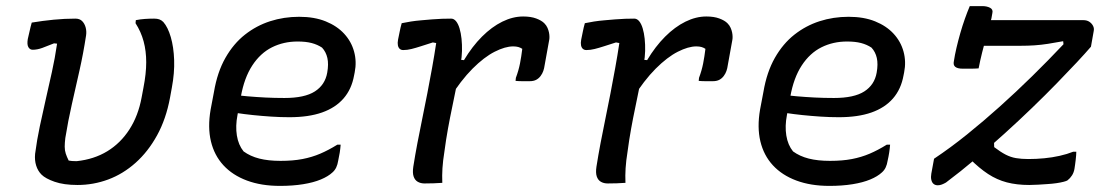

<svg xmlns="http://www.w3.org/2000/svg" viewBox="-20 -598 3640 629"><path d="M84 -524Q120 -530 156 -533.5Q192 -537 227 -537Q241 -537 249 -529Q257 -521 260.5 -508.5Q264 -496 262 -482Q253 -423 240.5 -367.5Q228 -312 215.5 -257Q203 -202 194 -146Q192 -130 192 -117.5Q192 -105 195.5 -94.5Q199 -84 205 -72Q210 -71 216 -70.5Q222 -70 231 -70Q288 -76 331.5 -102.5Q375 -129 404 -174Q433 -219 444 -279L450 -311Q459 -357 459 -394Q459 -431 450.5 -462.5Q442 -494 424 -522L425 -532Q440 -535 455 -536Q470 -537 485 -537Q495 -537 502 -534.5Q509 -532 515 -526Q530 -509 539.5 -476.5Q549 -444 550.5 -401.5Q552 -359 543 -311L537 -278Q524 -208 494.5 -154.5Q465 -101 424 -64.5Q383 -28 334.5 -10Q286 8 234 8Q189 8 159 -2.5Q129 -13 116 -26Q104 -38 98.5 -55.5Q93 -73 95 -94Q101 -140 110.5 -184.5Q120 -229 130 -273Q140 -317 150 -362Q160 -407 167 -455L157 -456Q135 -447 118.5 -441Q102 -435 87 -435Q78 -435 73 -443.5Q68 -452 71 -470Q74 -482 77 -496Q80 -510 84 -524Z M960 -543Q1010 -543 1047 -528Q1084 -513 1107.5 -487.5Q1131 -462 1140 -429Q1149 -396 1142 -361L1140 -351Q1132 -306 1105.5 -275.5Q1079 -245 1035 -229.5Q991 -214 928 -214Q899 -214 868.5 -216Q838 -218 809 -221Q780 -224 754 -228L721 -224L732 -289Q762 -285 791 -282.5Q820 -280 849.5 -278.5Q879 -277 912 -277Q978 -277 1011.5 -298.5Q1045 -320 1052 -360Q1057 -388 1052.5 -408Q1048 -428 1035 -442Q1020 -452 1001 -457Q982 -462 955 -462Q909 -462 871 -443Q833 -424 806.5 -383.5Q780 -343 769 -281L758 -221Q751 -185 756 -154Q761 -123 778 -102Q800 -86 829.5 -78.5Q859 -71 899 -71Q940 -71 971 -77Q1002 -83 1029 -94.5Q1056 -106 1085 -124H1096Q1095 -111 1093 -98Q1091 -85 1088 -72Q1086 -59 1081.5 -49.5Q1077 -40 1069 -33Q1055 -20 1031 -10Q1007 0 973 5.5Q939 11 897 11Q836 11 789 -6.5Q742 -24 712 -56.5Q682 -89 671 -135Q660 -181 670 -239L681 -297Q692 -362 718.5 -408.5Q745 -455 782.5 -484.5Q820 -514 865 -528.5Q910 -543 960 -543Z M1296 -522Q1310 -525 1326 -527.5Q1342 -530 1360 -531.5Q1378 -533 1395 -534.5Q1412 -536 1428.5 -536.5Q1445 -537 1458 -537Q1467 -537 1474 -528.5Q1481 -520 1485.5 -505Q1490 -490 1492 -471Q1494 -452 1493.5 -431Q1493 -410 1489 -390Q1483 -354 1476 -318.5Q1469 -283 1461.5 -247.5Q1454 -212 1447.5 -176Q1441 -140 1436 -102Q1431 -71 1429.5 -47Q1428 -23 1429 1Q1415 2 1400.5 2.5Q1386 3 1371 3Q1358 3 1348.5 -2.5Q1339 -8 1335 -20Q1331 -32 1334 -52Q1340 -90 1347.5 -129.5Q1355 -169 1363.5 -210Q1372 -251 1380 -292.5Q1388 -334 1395.5 -375.5Q1403 -417 1409 -457L1398 -459Q1376 -452 1359 -446.5Q1342 -441 1328 -437.5Q1314 -434 1301 -434Q1294 -434 1289.5 -438Q1285 -442 1283.5 -449.5Q1282 -457 1284 -468Q1287 -482 1289.5 -495Q1292 -508 1296 -522ZM1694 -544Q1719 -544 1736.5 -537.5Q1754 -531 1763 -522Q1770 -515 1773.5 -507Q1777 -499 1778.5 -491.5Q1780 -484 1780 -477Q1780 -470 1779 -466L1764 -383Q1763 -375 1760 -366Q1757 -357 1751 -349Q1745 -341 1736.5 -336.5Q1728 -332 1715 -332Q1703 -332 1691.5 -332Q1680 -332 1669 -333L1670 -343Q1679 -367 1683.5 -390Q1688 -413 1691 -438Q1685 -442 1678 -444Q1671 -446 1661 -446Q1635 -446 1600.5 -428.5Q1566 -411 1528 -373Q1490 -335 1451 -273L1469 -404L1500 -401Q1527 -446 1559 -478Q1591 -510 1625.5 -527Q1660 -544 1694 -544Z M1896 -522Q1910 -525 1926 -527.5Q1942 -530 1960 -531.5Q1978 -533 1995 -534.5Q2012 -536 2028.5 -536.5Q2045 -537 2058 -537Q2067 -537 2074 -528.5Q2081 -520 2085.5 -505Q2090 -490 2092 -471Q2094 -452 2093.5 -431Q2093 -410 2089 -390Q2083 -354 2076 -318.5Q2069 -283 2061.5 -247.5Q2054 -212 2047.5 -176Q2041 -140 2036 -102Q2031 -71 2029.5 -47Q2028 -23 2029 1Q2015 2 2000.5 2.5Q1986 3 1971 3Q1958 3 1948.5 -2.5Q1939 -8 1935 -20Q1931 -32 1934 -52Q1940 -90 1947.5 -129.5Q1955 -169 1963.5 -210Q1972 -251 1980 -292.5Q1988 -334 1995.5 -375.5Q2003 -417 2009 -457L1998 -459Q1976 -452 1959 -446.5Q1942 -441 1928 -437.5Q1914 -434 1901 -434Q1894 -434 1889.5 -438Q1885 -442 1883.5 -449.5Q1882 -457 1884 -468Q1887 -482 1889.5 -495Q1892 -508 1896 -522ZM2294 -544Q2319 -544 2336.5 -537.5Q2354 -531 2363 -522Q2370 -515 2373.5 -507Q2377 -499 2378.5 -491.5Q2380 -484 2380 -477Q2380 -470 2379 -466L2364 -383Q2363 -375 2360 -366Q2357 -357 2351 -349Q2345 -341 2336.5 -336.5Q2328 -332 2315 -332Q2303 -332 2291.5 -332Q2280 -332 2269 -333L2270 -343Q2279 -367 2283.5 -390Q2288 -413 2291 -438Q2285 -442 2278 -444Q2271 -446 2261 -446Q2235 -446 2200.5 -428.5Q2166 -411 2128 -373Q2090 -335 2051 -273L2069 -404L2100 -401Q2127 -446 2159 -478Q2191 -510 2225.5 -527Q2260 -544 2294 -544Z M2760 -543Q2810 -543 2847 -528Q2884 -513 2907.5 -487.5Q2931 -462 2940 -429Q2949 -396 2942 -361L2940 -351Q2932 -306 2905.5 -275.5Q2879 -245 2835 -229.5Q2791 -214 2728 -214Q2699 -214 2668.5 -216Q2638 -218 2609 -221Q2580 -224 2554 -228L2521 -224L2532 -289Q2562 -285 2591 -282.5Q2620 -280 2649.5 -278.5Q2679 -277 2712 -277Q2778 -277 2811.5 -298.5Q2845 -320 2852 -360Q2857 -388 2852.5 -408Q2848 -428 2835 -442Q2820 -452 2801 -457Q2782 -462 2755 -462Q2709 -462 2671 -443Q2633 -424 2606.5 -383.5Q2580 -343 2569 -281L2558 -221Q2551 -185 2556 -154Q2561 -123 2578 -102Q2600 -86 2629.5 -78.5Q2659 -71 2699 -71Q2740 -71 2771 -77Q2802 -83 2829 -94.5Q2856 -106 2885 -124H2896Q2895 -111 2893 -98Q2891 -85 2888 -72Q2886 -59 2881.5 -49.5Q2877 -40 2869 -33Q2855 -20 2831 -10Q2807 0 2773 5.5Q2739 11 2697 11Q2636 11 2589 -6.5Q2542 -24 2512 -56.5Q2482 -89 2471 -135Q2460 -181 2470 -239L2481 -297Q2492 -362 2518.5 -408.5Q2545 -455 2582.5 -484.5Q2620 -514 2665 -528.5Q2710 -543 2760 -543Z M3165 -532H3529Q3541 -532 3549 -526.5Q3557 -521 3561 -513Q3565 -505 3563 -496L3554 -445Q3536 -424 3507.5 -393.5Q3479 -363 3442 -325Q3405 -287 3361.5 -245Q3318 -203 3271 -160.5Q3224 -118 3175.5 -77Q3127 -36 3079 0Q3072 4 3065.5 6.5Q3059 9 3052 9Q3044 9 3038.5 4.5Q3033 0 3031 -9Q3029 -18 3031 -29L3040 -78Q3094 -114 3148 -157.5Q3202 -201 3255.5 -249Q3309 -297 3361.5 -348.5Q3414 -400 3464 -453L3463 -463Q3436 -458 3413.5 -454.5Q3391 -451 3369.5 -449.5Q3348 -448 3323 -448H3179Q3164 -448 3159 -458.5Q3154 -469 3157 -486Q3159 -498 3161 -509Q3163 -520 3165 -532ZM3236 -148 3237 -116Q3258 -100 3274.5 -91.5Q3291 -83 3308.5 -80Q3326 -77 3349 -77Q3375 -77 3401 -79.5Q3427 -82 3451.5 -87.5Q3476 -93 3496 -101H3506Q3506 -97 3505.5 -89.5Q3505 -82 3504 -74Q3503 -66 3502 -58.5Q3501 -51 3500 -45Q3498 -33 3492 -23.5Q3486 -14 3477 -7Q3474 -5 3464.5 -2.5Q3455 0 3441.5 2Q3428 4 3412 5Q3396 6 3381 7Q3366 8 3352 8Q3311 8 3278.5 -0.5Q3246 -9 3217 -28Q3188 -47 3157 -78ZM3157 -578H3198Q3213 -578 3223.5 -572.5Q3234 -567 3231 -555Q3229 -539 3223 -519Q3217 -499 3210.5 -475.5Q3204 -452 3197.5 -426Q3191 -400 3186 -374Q3174 -373 3160.5 -373Q3147 -373 3134 -373Q3117 -373 3109.5 -379Q3102 -385 3105 -398Q3108 -418 3113.5 -441.5Q3119 -465 3126 -489.5Q3133 -514 3141 -536.5Q3149 -559 3157 -578Z"/></svg>

Font: Rec Mono Semicasual
Style: Italic
Weight: 400
Italic angle: -10°
Version: Version 1.085; ttfautohint (v1.8.4.7-5d5b)